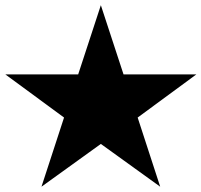

<svg xmlns="http://www.w3.org/2000/svg" viewBox="-36 -851 772 736"><path d="M-15.6 -565.9H263.7L350.6 -831.1L437.5 -565.9H716.8L491.7 -400.4L578.1 -135.3L350.6 -299.3L123 -135.3L209.5 -400.4Z"/></svg>

Font: Vazir Black
Style: Black
Weight: 900
Designer: Saber Rastikerdar
Foundry: Saber Rastikerdar
Version: Version 30.0.0